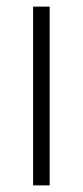

<svg xmlns="http://www.w3.org/2000/svg" viewBox="-20 -545 250 580"><path d="M80 -525H130V15H80Z"/></svg>

Font: Tiro Telugu
Style: Regular
Weight: 400
Designer: Telugu: John Hudson & Fiona Ross. Latin: John Hudson.
Foundry: Tiro Typeworks Ltd.
Version: Version 1.52